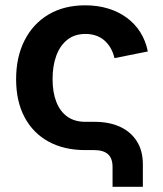

<svg xmlns="http://www.w3.org/2000/svg" viewBox="-20 -573 624 733"><path d="M409.7 140.1V64.5Q409.7 31.2 392.1 15.6Q374.5 0 338.9 0H305.2Q224.6 0 165.3 -32.5Q106 -64.9 73.7 -125.7Q41.5 -186.5 41.5 -270.5Q41.5 -355 73.7 -418.7Q106 -482.4 165.3 -517.6Q224.6 -552.7 305.2 -552.7Q352.5 -552.7 392.6 -540.5Q432.6 -528.3 463.9 -505.4Q495.1 -482.4 515.6 -450Q536.1 -417.5 544.4 -376.5L417 -351.1Q412.1 -372.6 402.3 -389.4Q392.6 -406.2 378.7 -418.5Q364.7 -430.7 346.7 -437Q328.6 -443.4 306.6 -443.4Q264.6 -443.4 236.8 -421.1Q209 -398.9 194.8 -360.1Q180.7 -321.3 180.7 -271Q180.7 -221.2 194.8 -184.6Q209 -147.9 236.8 -127.9Q264.6 -107.9 306.6 -107.9H342.3Q396 -107.9 437.3 -89.4Q478.5 -70.8 502 -34.4Q525.4 2 525.4 54.7V140.1Z"/></svg>

Font: Inter Cardless
Style: Bold
Weight: 700
Designer: Rasmus Andersson
Foundry: rsms
Version: Version 4.001;git-9221beed3